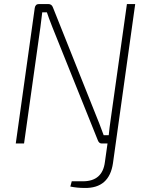

<svg xmlns="http://www.w3.org/2000/svg" viewBox="-20 -710 732 950"><path d="M649 -690 539 97Q521 222 399 220Q361 220 328 213L335 187H390Q487 187 499 92L512 0H483Q470 0 464 -16L239 -576Q219 -627 212 -649H189Q189 -646 180 -576L99 0H58L152 -671Q155 -690 173 -690H219Q236 -690 242 -673L460 -127Q466 -114 493 -41H518Q521 -74 529 -129L608 -690Z"/></svg>

Font: Exo 2.0 Extra Light
Style: Italic
Weight: 250
Italic angle: -8°
Designer: Natanael Gama
Version: Version 1.001;PS 001.001;hotconv 1.0.70;makeotf.lib2.5.58329